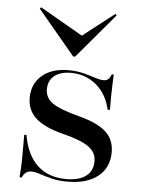

<svg xmlns="http://www.w3.org/2000/svg" viewBox="-50 -706 568 758"><g transform="rotate(5 233.5 -326.5)"><path d="M246.8 11.3Q208.9 11.3 181.9 4.4Q154.8 -2.4 135.1 -9.3Q115.3 -16.1 100 -16.1Q75.8 -16.1 64.5 10.5H55.6Q57.3 -7.3 58.5 -27.8Q59.7 -48.4 59.7 -79.4Q59.7 -110.5 59.7 -158.1H68.5Q82.3 -79 125.8 -38.7Q169.4 1.6 239.5 1.6Q290.3 1.6 317.7 -19Q345.2 -39.5 345.2 -78.2Q345.2 -113.7 314.1 -135.5Q283.1 -157.3 212.1 -175Q137.9 -193.5 103.2 -225Q68.5 -256.5 68.5 -305.6Q68.5 -361.3 107.3 -394.4Q146 -427.4 211.3 -427.4Q244.4 -427.4 271 -420.6Q297.6 -413.7 318.1 -406.9Q338.7 -400 353.2 -400Q363.7 -400 371 -406Q378.2 -412.1 383.1 -425.8H391.1Q390.3 -408.9 389.5 -389.9Q388.7 -371 388.3 -346Q387.9 -321 387.9 -285.5H379Q365.3 -346.8 323 -382.3Q280.6 -417.7 222.6 -417.7Q180.6 -417.7 156.9 -398.8Q133.1 -379.8 133.1 -345.2Q133.1 -311.3 162.1 -290.7Q191.1 -270.2 267.7 -250Q342.7 -230.6 376.2 -200Q409.7 -169.4 409.7 -120.2Q409.7 -58.1 366.1 -23.4Q322.6 11.3 246.8 11.3ZM377.4 -665.3 382.3 -659.7 233.1 -483.1H225L77.4 -659.7L82.3 -665.3L271.8 -556.5L238.7 -557.3Z"/></g></svg>

Font: Playfair 144pt SemiExpanded Medium
Style: Regular
Weight: 500
Width: 6
Designer: Claus Eggers Sørensen
Foundry: Claus Eggers Sørensen
Version: Version 2.203